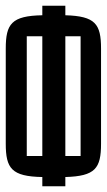

<svg xmlns="http://www.w3.org/2000/svg" viewBox="-20 -610 371 667"><path d="M207 -590H127V-557C20 -555 0 -527 0 -441V-111C0 -25 20 3 127 5V37H207V5C311 2 331 -25 331 -111V-441C331 -527 311 -554 207 -557ZM73 -484H127V-68H73ZM207 -68V-484H260V-68Z"/></svg>

Font: Queering
Style: Regular
Weight: 400
Designer: Adam Naccarato
Foundry: adamnac
Version: Version 2.000;hotconv 1.0.109;makeotfexe 2.5.65596